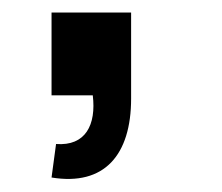

<svg xmlns="http://www.w3.org/2000/svg" viewBox="-20 -148 344 298"><path d="M67 75.5 60 127.5C142 141 183.5 92.5 183.5 5V-128.5H60V0H124C129.5 45.5 113 79 67 75.5Z"/></svg>

Font: Eudonet
Style: Bold
Weight: 700
Designer: Mikhail Sharanda
Foundry: Mikhail Sharanda
Version: Version 4.503;Glyphs 3.1.2 (3151)